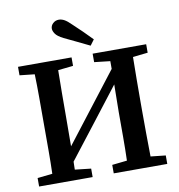

<svg xmlns="http://www.w3.org/2000/svg" viewBox="-93 -964 976 1049"><g transform="rotate(-10 394.5 -439.5)"><path d="M453 -617V-664H750V-617L667 -608Q666 -545 665.5 -481.5Q665 -418 665 -353V-310Q665 -247 665.5 -183.5Q666 -120 667 -56L750 -47V0H453V-47L536 -56Q538 -119 538 -185Q538 -251 538 -323L540 -478L397 -293L248 -101L247 -57L336 -47V0H39V-47L122 -56Q124 -118 124 -182Q124 -246 124 -310V-353Q124 -416 124 -480Q124 -544 122 -608L39 -617V-664H336V-617L252 -608Q251 -545 250.5 -481.5Q250 -418 250 -353L249 -186L541 -564V-607ZM473 -740 450 -709Q416 -726 381 -742.5Q346 -759 311 -776Q279 -792 268 -808Q257 -824 257 -837Q257 -854 270.5 -866.5Q284 -879 303 -879Q318 -879 333.5 -870.5Q349 -862 371 -840Q397 -816 422.5 -791Q448 -766 473 -740Z"/></g></svg>

Font: Source Serif 4 Semibold
Style: Regular
Weight: 600
Designer: Frank Grießhammer
Foundry: Adobe
Version: Version 4.005;hotconv 1.1.0;makeotfexe 2.6.0